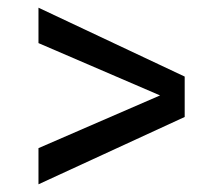

<svg xmlns="http://www.w3.org/2000/svg" viewBox="-20 -584 580 499"><path d="M396 -336 80 -472V-564L460 -385V-280L80 -105V-199Z"/></svg>

Font: Share Tech Mono
Style: Regular
Weight: 400
Designer: Ralph Oliver du Carrois
Foundry: Ralph Oliver du Carrois
Version: Version 1.003